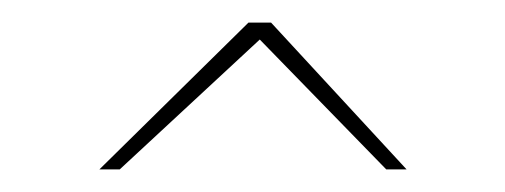

<svg xmlns="http://www.w3.org/2000/svg" viewBox="-20 -681 447 170"><path d="M68 -531 200 -661H220L340 -531H322L210 -646L86 -531Z"/></svg>

Font: Exo Thin Thin
Style: Regular
Weight: 250
Version: Version 2.000